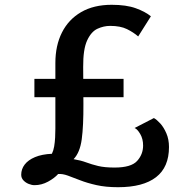

<svg xmlns="http://www.w3.org/2000/svg" viewBox="-20 -771 792 801"><path d="M68.5 -42Q68.5 -65.5 83 -84.5Q97.5 -103.5 126 -115.5Q154.5 -127.5 196.5 -129.5Q203 -142.5 206 -160.2Q209 -178 210 -197.5Q211 -217 211 -234.5V-508Q211 -581 238.5 -635.5Q266 -690 318.5 -720.5Q371 -751 446 -751Q507 -751 546.8 -736.5Q586.5 -722 609.5 -703L556.5 -619Q537 -636 509.8 -649.5Q482.5 -663 439.5 -663Q412.5 -663 386.5 -651Q360.5 -639 343.5 -602.2Q326.5 -565.5 327 -491.5L328 -337.5Q328.5 -245.5 321 -190Q313.5 -134.5 287 -107Q317 -102 339.8 -93.5Q362.5 -85 389.5 -78.5Q416.5 -72 458 -72Q527 -72 552 -99.5Q577 -127 577 -164Q577 -191.5 565 -212Q553 -232.5 541.5 -237L622 -278.5Q634 -272 648.8 -255.8Q663.5 -239.5 674.2 -214.5Q685 -189.5 685 -157.5Q685 -73.5 631 -31.8Q577 10 472.5 10Q421 10 382.2 1.2Q343.5 -7.5 314.2 -19Q285 -30.5 262.8 -38.5Q240.5 -46.5 222.5 -45Q207.5 -28 180.5 -13.2Q153.5 1.5 124 1.5Q112.5 1.5 99.5 -3.8Q86.5 -9 77.5 -18.8Q68.5 -28.5 68.5 -42ZM123.5 -365.5V-442H495.5V-365.5Z"/></svg>

Font: Tracken
Style: Regular
Weight: 400
Designer: Eben Sorkin
Foundry: Eben Sorkin
Version: Version 2.001